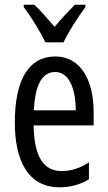

<svg xmlns="http://www.w3.org/2000/svg" viewBox="-20 -786 458 816"><path d="M173 -606H250C271 -652 313 -715 343 -756V-766H298C264 -731 246 -712 212 -672C182 -706 151 -743 126 -766H81V-756C116 -709 152 -650 173 -606ZM215 -546C102 -546 43 -447 43 -265C43 -109 96 10 233 10C279 10 320 -1 358 -24V-96C318 -70 281 -59 242 -59C163 -59 125 -123 123 -253H378V-309C378 -442 325 -546 215 -546ZM215 -480C275 -480 302 -405 302 -317H124C129 -428 160 -480 215 -480Z"/></svg>

Font: Noto Sans Telugu ExtraCondensed
Style: Regular
Weight: 400
Width: 2
Designer: Jelle Bosma - Monotype Design Team
Foundry: Monotype Imaging Inc.
Version: Version 2.005